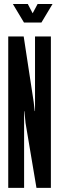

<svg xmlns="http://www.w3.org/2000/svg" viewBox="-20 -912 287 932"><path d="M20 0V-735H95L143.5 -417L148.5 -373H150V-735H227V0H157L104 -315L98.5 -372H97V0ZM96.5 -802.5 42.5 -892.5H115L138.5 -847.5L162.5 -892.5H235L181 -802.5Z"/></svg>

Font: League Gothic Condensed
Style: Regular
Weight: 400
Width: 3
Designer: The League of Moveable Type
Version: Version 2.001